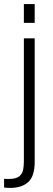

<svg xmlns="http://www.w3.org/2000/svg" viewBox="-36 -766 258 941"><path d="M14 155Q10 155 -1.5 154.5Q-13 154 -16 153V110Q-14 111 -4 111Q6 111 8 111Q43 111 58.5 98Q74 85 77.5 65.5Q81 46 81 25V-578H134V28Q134 98 102 126.5Q70 155 14 155ZM81 -654V-746H134V-654Z"/></svg>

Font: Oswald ExtraLight
Style: Regular
Weight: 250
Designer: Vernon Adams
Foundry: Vernon Adams
Version: Version 4.100; ttfautohint (v1.8.1.43-b0c9)